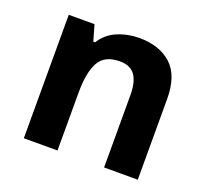

<svg xmlns="http://www.w3.org/2000/svg" viewBox="-101 -677 859 798"><g transform="rotate(20 328.5 -278.0)"><path d="M388 -556Q476 -556 529 -508.5Q582 -461 582 -356V0H433V-319Q433 -378 412 -407.5Q391 -437 345 -437Q277 -437 252 -390.5Q227 -344 227 -257V0H78V-546H192L212 -476H220Q246 -518 291.5 -537Q337 -556 388 -556Z"/></g></svg>

Font: Noto Sans IKEA
Style: Bold
Weight: 600
Designer: Monotype Design Team
Foundry: Monotype Imaging Inc.
Version: Version 2.001